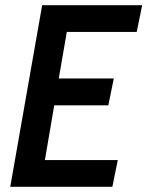

<svg xmlns="http://www.w3.org/2000/svg" viewBox="-20 -720 568 740"><path d="M434 -103 413 0H19.5L142.5 -700H528L507 -597H237.5L206.5 -417.5H418.5L397.5 -314H189L153 -103Z"/></svg>

Font: Cabin Condensed SemiBold
Style: Italic
Weight: 600
Width: 3
Italic angle: -10°
Designer: Pablo Impallari
Foundry: Pablo Impallari. http://www.impallari.com Igino Marini. http://www.ikern.com
Version: Version 3.001; ttfautohint (v1.8.3)